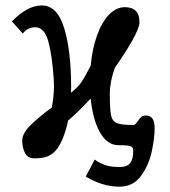

<svg xmlns="http://www.w3.org/2000/svg" viewBox="-20 -572 640 722"><path d="M302.5 92 336 28Q357 43 378 49.5Q399 56 429.5 56Q458 56 469.5 41.2Q481 26.5 481 -5Q481 -14.5 476.2 -18.8Q471.5 -23 460.2 -24.5Q449 -26 425.5 -26Q383.5 -26 356.2 -73.8Q329 -121.5 321 -201.5Q279 -155.5 236 -118.5Q226 -70 209 -35.8Q192 -1.5 168 11.5Q148.5 23.5 110.5 23.5Q84 23.5 73.8 2.8Q63.5 -18 63.5 -43Q63.5 -69.5 92.5 -99Q121.5 -128.5 175 -168Q183 -210.5 183 -250.5Q183 -259 182 -276Q176 -364 161.5 -416.8Q147 -469.5 112 -469.5Q98 -469.5 85.5 -463Q73 -456.5 66 -445.5L25 -491.5Q50.5 -518.5 79.2 -535Q108 -551.5 137.5 -551.5Q195.5 -551.5 221.5 -465.8Q247.5 -380 247.5 -244L247 -223Q275 -246.5 284.5 -261Q297.5 -278.5 321 -325Q327 -388.5 344.8 -438.5Q362.5 -488.5 389.8 -516.8Q417 -545 449.5 -545Q504.5 -545 504.5 -488.5Q504.5 -468 477.8 -420.2Q451 -372.5 412 -317.5Q393 -265 393 -219.5Q393 -161 397.5 -138.8Q402 -116.5 419.2 -109.2Q436.5 -102 480.5 -102Q486 -102 489.2 -105.2Q492.5 -108.5 498.5 -116.5Q505 -127 511.2 -132.2Q517.5 -137.5 529 -137.5Q561.5 -137.5 561.5 -91Q561.5 -51.5 550.2 -0.5Q539 50.5 509.5 90.2Q480 130 429.5 130Q365.5 130 302.5 92Z"/></svg>

Font: JuliaMono SemiBold
Style: Regular
Weight: 600
Monospace: yes
Designer: cormullion
Foundry: corm
Version: Version 0.055; ttfautohint (v1.8.4)